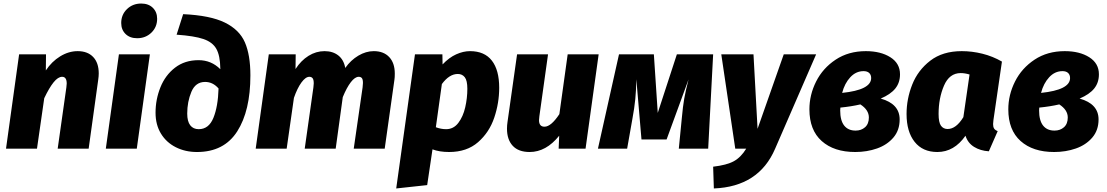

<svg xmlns="http://www.w3.org/2000/svg" viewBox="-20 -840 6258 1085"><path d="M538 -425Q538 -409 535 -389L481 0H306L355 -346Q357 -364 357 -368Q357 -406 331 -406Q308 -406 283 -375Q258 -344 230 -285L189 0H14L88 -533H240L239 -442Q272 -492 320 -521.5Q368 -551 419 -551Q475 -551 506.5 -518Q538 -485 538 -425Z M753 0H578L652 -533H827ZM665 -710Q665 -757 697.5 -788.5Q730 -820 778 -820Q819 -820 843.5 -796Q868 -772 868 -734Q868 -687 835.5 -655.5Q803 -624 755 -624Q714 -624 689.5 -648Q665 -672 665 -710Z M859 -203Q859 -278 886.5 -346.5Q914 -415 969 -457.5Q1024 -500 1102 -500Q1174 -500 1225 -449V-453Q1224 -526 1202.5 -564Q1181 -602 1129.5 -619.5Q1078 -637 978 -644L1015 -760Q1168 -753 1250.5 -712.5Q1333 -672 1364 -600.5Q1395 -529 1395 -414Q1395 -214 1320.5 -97.5Q1246 19 1093 19Q1027 19 973.5 -8Q920 -35 889.5 -85Q859 -135 859 -203ZM1215 -340Q1183 -377 1139 -377Q1085 -377 1061.5 -321Q1038 -265 1038 -198Q1038 -154 1055 -132Q1072 -110 1103 -110Q1160 -110 1186 -174Q1212 -238 1215 -340Z M2211 -424Q2211 -402 2209 -390L2154 0H1979L2029 -346Q2031 -366 2031 -371Q2031 -391 2025 -398.5Q2019 -406 2007 -406Q1986 -406 1962.5 -375.5Q1939 -345 1917 -291L1877 0H1702L1751 -346Q1753 -364 1753 -369Q1753 -390 1746.5 -398Q1740 -406 1728 -406Q1707 -406 1683.5 -374Q1660 -342 1641 -287L1600 0H1425L1499 -533H1651L1650 -450Q1681 -498 1723.5 -524.5Q1766 -551 1814 -551Q1861 -551 1892 -526.5Q1923 -502 1931 -456Q1962 -500 2005 -525.5Q2048 -551 2092 -551Q2148 -551 2179.5 -517.5Q2211 -484 2211 -424Z M2325 -533H2480L2481 -476Q2518 -515 2558 -533Q2598 -551 2636 -551Q2718 -551 2759.5 -497.5Q2801 -444 2801 -344Q2801 -258 2773 -175Q2745 -92 2681.5 -36.5Q2618 19 2518 19Q2463 19 2424 4L2394 206L2219 225ZM2621 -338Q2621 -385 2606.5 -403.5Q2592 -422 2567 -422Q2519 -422 2477 -365L2443 -121Q2472 -110 2501 -110Q2543 -110 2570 -145.5Q2597 -181 2609 -233.5Q2621 -286 2621 -338Z M2845 -113Q2845 -132 2848 -151L2902 -533H3077L3028 -183Q3026 -167 3026 -161Q3026 -124 3057 -124Q3094 -124 3141 -195L3188 -533H3363L3289 0H3137L3140 -73Q3066 19 2973 19Q2910 19 2877.5 -16Q2845 -51 2845 -113Z M3982 0H3816L3833 -173Q3839 -239 3846.5 -282Q3854 -325 3871 -391L3747 -52H3605L3576 -392Q3575 -330 3570 -279.5Q3565 -229 3554 -170L3524 0H3359L3478 -533H3675L3697 -202L3805 -533H4010Z M4360 1Q4268 215 4014 225L4010 102Q4087 93 4127 71Q4167 49 4197 0H4135L4056 -533H4238L4261 -112L4409 -533H4592Z M5066 -420Q5066 -373 5039.5 -340Q5013 -307 4957 -283Q5064 -253 5064 -165Q5064 -104 5028.5 -62.5Q4993 -21 4936 -1Q4879 19 4813 19Q4693 19 4623.5 -43Q4554 -105 4554 -222Q4554 -304 4592 -379.5Q4630 -455 4702.5 -503Q4775 -551 4873 -551Q4957 -551 5011.5 -516.5Q5066 -482 5066 -420ZM4739 -315Q4903 -332 4903 -399Q4903 -417 4892 -427.5Q4881 -438 4860 -438Q4817 -438 4785 -403.5Q4753 -369 4739 -315ZM4729 -232Q4728 -227 4728 -216Q4728 -159 4750.5 -130.5Q4773 -102 4815 -102Q4847 -102 4868.5 -121Q4890 -140 4890 -176Q4890 -219 4842 -250Q4790 -238 4729 -232Z M5642 -492 5594 -162Q5592 -144 5592 -139Q5592 -123 5597.5 -114Q5603 -105 5618 -99L5568 15Q5520 12 5484.5 -10Q5449 -32 5436 -73Q5372 19 5277 19Q5194 19 5148.5 -38.5Q5103 -96 5103 -196Q5103 -281 5135 -362Q5167 -443 5237 -497Q5307 -551 5415 -551Q5473 -551 5531.5 -536.5Q5590 -522 5642 -492ZM5284 -196Q5284 -148 5297.5 -129.5Q5311 -111 5335 -111Q5383 -111 5424 -178L5459 -419Q5432 -427 5409 -427Q5345 -427 5314.5 -356Q5284 -285 5284 -196Z M6190 -420Q6190 -373 6163.5 -340Q6137 -307 6081 -283Q6188 -253 6188 -165Q6188 -104 6152.5 -62.5Q6117 -21 6060 -1Q6003 19 5937 19Q5817 19 5747.5 -43Q5678 -105 5678 -222Q5678 -304 5716 -379.5Q5754 -455 5826.5 -503Q5899 -551 5997 -551Q6081 -551 6135.5 -516.5Q6190 -482 6190 -420ZM5863 -315Q6027 -332 6027 -399Q6027 -417 6016 -427.5Q6005 -438 5984 -438Q5941 -438 5909 -403.5Q5877 -369 5863 -315ZM5853 -232Q5852 -227 5852 -216Q5852 -159 5874.5 -130.5Q5897 -102 5939 -102Q5971 -102 5992.5 -121Q6014 -140 6014 -176Q6014 -219 5966 -250Q5914 -238 5853 -232Z"/></svg>

Font: Trujillo ExtraBold
Style: Italic
Weight: 800
Italic angle: -8°
Designer: Fira Sans original fonts by bBox Type GmbH, Carrois Corporate GbR, & Edenspiekermann AG / Changes by Cristiano Sobral
Foundry: Fira Sans original fonts by bBox Type GmbH, Carrois Corporate GbR, & Edenspiekermann AG / Changes by Cristiano Sobral
Version: Version 4.301;July 28, 2020;FontCreator 13.0.0.2655 64-bit